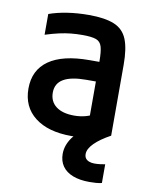

<svg xmlns="http://www.w3.org/2000/svg" viewBox="-82 -591 665 848"><g transform="rotate(10 250.0 -167.0)"><path d="M264 10Q159 10 100 -36Q41 -82 41 -164Q41 -247 103 -290.5Q165 -334 285 -334H382V-246H286Q218 -246 184 -226Q150 -206 150 -165Q150 -125 179 -103Q208 -81 260 -81Q288 -81 313 -88Q338 -95 358 -109L329 -49V-337Q329 -380 322.5 -402Q316 -424 296 -431Q276 -438 236 -438Q209 -438 184 -435.5Q159 -433 132 -427Q105 -421 70 -410V-503Q106 -516 151.5 -523Q197 -530 248 -530Q320 -530 361.5 -513Q403 -496 420 -454.5Q437 -413 437 -340V-22Q404 -7 357 1.5Q310 10 264 10ZM377 196Q334 196 303 184Q272 172 256 149Q240 126 240 94Q240 56 265 20.5Q290 -15 338 -49L437 -22Q391 3 365.5 28.5Q340 54 340 77Q340 89 345.5 96.5Q351 104 361.5 108Q372 112 385 112Q398 112 410 110.5Q422 109 433 107V191Q420 194 406.5 195Q393 196 377 196Z"/></g></svg>

Font: M PLUS Code Latin Medium
Style: Regular
Weight: 500
Designer: Coji Morishita
Foundry: UNDERFOREST DESIGN
Version: Version 1.002; ttfautohint (v1.8.3)